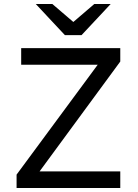

<svg xmlns="http://www.w3.org/2000/svg" viewBox="-20 -941 690 961"><path d="M388 -765H305L159 -921H242L347 -831L452 -921H534ZM63 0V-67L469 -617H86V-700H582V-633L178 -83H582V0Z"/></svg>

Font: Overpass
Style: Regular
Weight: 400
Designer: Delve Withrington, Thomas Jockin
Foundry: Delve Fonts
Version: Version 3.000;DELV;Overpass